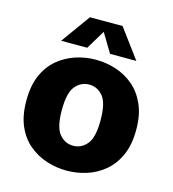

<svg xmlns="http://www.w3.org/2000/svg" viewBox="-109 -809 818 910"><g transform="rotate(15 300.0 -353.5)"><path d="M300 12Q250 12 202 -3.5Q154 -19 115 -51.5Q76 -84 53.5 -135.5Q31 -187 31 -260Q31 -333 53.5 -384.5Q76 -436 115 -468.5Q154 -501 202 -516.5Q250 -532 300 -532Q351 -532 399 -516.5Q447 -501 485.5 -468.5Q524 -436 547 -384.5Q570 -333 570 -260Q570 -187 547 -135.5Q524 -84 485.5 -51.5Q447 -19 399 -3.5Q351 12 300 12ZM300 -110Q340 -110 367.5 -142.5Q395 -175 395 -260Q395 -345 367.5 -377.5Q340 -410 300 -410Q260 -410 232.5 -377.5Q205 -345 205 -260Q205 -175 232.5 -142.5Q260 -110 300 -110ZM117 -576 220 -719H380L486 -576H357L301 -669L245 -576Z"/></g></svg>

Font: Murecho
Style: Bold
Weight: 700
Designer: Neil Summerour
Foundry: Positype
Version: Version 1.010; ttfautohint (v1.8.3)